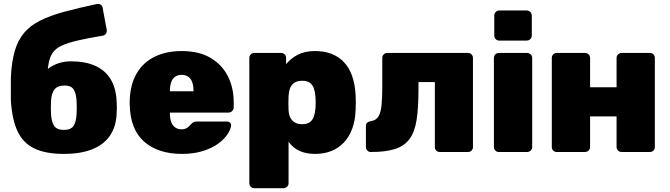

<svg xmlns="http://www.w3.org/2000/svg" viewBox="-20 -798 3515 1008"><path d="M315 10Q219 10 159.5 -19Q100 -48 71.5 -110Q43 -172 37 -272Q37 -301 37 -333Q37 -365 37 -393Q41 -474 57.5 -530.5Q74 -587 106.5 -625.5Q139 -664 191 -690Q243 -716 316.5 -736Q390 -756 489 -777Q499 -779 508.5 -773.5Q518 -768 519 -756L540 -643Q542 -630 536.5 -621.5Q531 -613 521 -611Q443 -598 390.5 -586Q338 -574 305 -559Q272 -544 256 -520Q240 -496 234 -458.5Q228 -421 229 -365L204 -401Q213 -422 235 -439Q257 -456 287.5 -466Q318 -476 352 -476Q428 -476 480 -452.5Q532 -429 560 -383.5Q588 -338 592 -272Q595 -233 592 -194Q588 -130 556 -84Q524 -38 463.5 -14Q403 10 315 10ZM315 -116Q352 -116 366 -137Q380 -158 382 -199Q383 -212 383 -233Q383 -254 382 -268Q380 -308 366.5 -328.5Q353 -349 320 -349Q282 -349 266 -328.5Q250 -308 248 -268Q247 -254 247 -233Q247 -212 248 -199Q250 -158 264.5 -137Q279 -116 315 -116Z M935 10Q810 10 736.5 -54.5Q663 -119 661 -252Q661 -256 661 -262.5Q661 -269 661 -272Q664 -355 697.5 -412.5Q731 -470 791.5 -500Q852 -530 934 -530Q1026 -530 1086.5 -493.5Q1147 -457 1177 -396.5Q1207 -336 1207 -261V-233Q1207 -223 1199 -215Q1191 -207 1180 -207H872Q872 -207 872 -205Q872 -203 872 -201Q872 -177 878.5 -158.5Q885 -140 899 -129.5Q913 -119 933 -119Q946 -119 955 -123Q964 -127 971 -133.5Q978 -140 983 -146Q992 -155 997.5 -157.5Q1003 -160 1015 -160H1172Q1181 -160 1187.5 -154Q1194 -148 1193 -139Q1192 -121 1176 -95.5Q1160 -70 1128.5 -46Q1097 -22 1048 -6Q999 10 935 10ZM872 -319H996V-321Q996 -348 989 -367Q982 -386 968 -395.5Q954 -405 934 -405Q914 -405 900 -395.5Q886 -386 879 -367Q872 -348 872 -321Z M1315 190Q1304 190 1296.5 182.5Q1289 175 1289 164V-494Q1289 -505 1296.5 -512.5Q1304 -520 1315 -520H1456Q1467 -520 1474.5 -512.5Q1482 -505 1482 -494V-461Q1506 -491 1543 -510.5Q1580 -530 1634 -530Q1681 -530 1718.5 -516Q1756 -502 1784 -473.5Q1812 -445 1828 -401Q1844 -357 1847 -298Q1848 -277 1848 -260Q1848 -243 1847 -221Q1845 -165 1829 -122Q1813 -79 1785 -49.5Q1757 -20 1719 -5Q1681 10 1634 10Q1588 10 1553 -5.5Q1518 -21 1495 -54V164Q1495 175 1487 182.5Q1479 190 1469 190ZM1566 -146Q1592 -146 1606.5 -156.5Q1621 -167 1627.5 -185.5Q1634 -204 1636 -228Q1639 -260 1636 -292Q1634 -316 1627.5 -334.5Q1621 -353 1606.5 -363.5Q1592 -374 1566 -374Q1540 -374 1524.5 -363Q1509 -352 1502.5 -334Q1496 -316 1495 -294Q1494 -273 1494 -256.5Q1494 -240 1495 -219Q1496 -198 1503.5 -182Q1511 -166 1526 -156Q1541 -146 1566 -146Z M1927 0Q1916 0 1908.5 -7.5Q1901 -15 1901 -26V-136Q1901 -158 1927 -162Q1955 -166 1967.5 -187.5Q1980 -209 1983.5 -249.5Q1987 -290 1987 -347V-494Q1987 -505 1994.5 -512.5Q2002 -520 2013 -520H2437Q2448 -520 2455.5 -512.5Q2463 -505 2463 -494V-26Q2463 -15 2455.5 -7.5Q2448 0 2437 0H2289Q2278 0 2270.5 -7.5Q2263 -15 2263 -26V-367H2177V-326Q2177 -231 2167 -167.5Q2157 -104 2129.5 -67.5Q2102 -31 2053 -15.5Q2004 0 1927 0Z M2599 0Q2588 0 2580.5 -7.5Q2573 -15 2573 -26V-494Q2573 -505 2580.5 -512.5Q2588 -520 2599 -520H2747Q2758 -520 2766 -512.5Q2774 -505 2774 -494V-26Q2774 -15 2766 -7.5Q2758 0 2747 0ZM2601 -585Q2590 -585 2582.5 -592.5Q2575 -600 2575 -611V-716Q2575 -727 2582.5 -735Q2590 -743 2601 -743H2745Q2756 -743 2764 -735Q2772 -727 2772 -716V-611Q2772 -600 2764 -592.5Q2756 -585 2745 -585Z M2903 0Q2892 0 2884.5 -7.5Q2877 -15 2877 -26V-494Q2877 -505 2884.5 -512.5Q2892 -520 2903 -520H3051Q3062 -520 3070 -512.5Q3078 -505 3078 -494V-340H3217V-494Q3217 -505 3225 -512.5Q3233 -520 3243 -520H3392Q3403 -520 3410.5 -512.5Q3418 -505 3418 -494V-26Q3418 -15 3410.5 -7.5Q3403 0 3392 0H3243Q3233 0 3225 -7.5Q3217 -15 3217 -26V-187H3078V-26Q3078 -15 3070 -7.5Q3062 0 3051 0Z"/></svg>

Font: Rubik ExtraBold
Style: Regular
Weight: 800
Designer: Hubert and Fischer
Foundry: Hubert and Fischer
Version: Version 2.300;gftools[0.9.30]